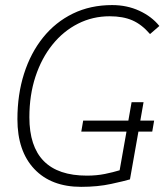

<svg xmlns="http://www.w3.org/2000/svg" viewBox="-20 -723 645 753"><path d="M298.3 9.8Q180.7 9.8 114.5 -60.3Q48.3 -130.4 48.3 -255.4Q48.3 -352.1 74.2 -433.6Q100.1 -515.1 148.7 -575.7Q197.3 -636.2 265.9 -669.7Q334.5 -703.1 419.9 -703.1Q478 -703.1 526.6 -680.7Q575.2 -658.2 605 -621.1L568.4 -589.4Q536.1 -627 499.3 -643.1Q462.4 -659.2 410.2 -659.2Q343.3 -659.2 285.9 -630.1Q228.5 -601.1 185.8 -548.1Q143.1 -495.1 119.1 -422.6Q95.2 -350.1 95.2 -263.2Q95.2 -34.2 320.8 -34.2Q358.9 -34.2 391.4 -40.8Q423.8 -47.4 449.2 -55.2L476.1 -207H298.8L306.2 -250H483.4L496.1 -322.3H543L530.3 -250H584.5L577.1 -207H522.9L489.7 -19.5Q468.8 -13.2 416 -1.7Q363.3 9.8 298.3 9.8Z"/></svg>

Font: CaskaydiaCove NFP ExtraLight
Style: Italic
Weight: 200
Italic angle: -10°
Designer: Aaron Bell
Foundry: Saja Typeworks
Version: Version 2111.001; VTT 6.35;Nerd Fonts 3.1.1